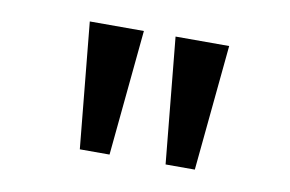

<svg xmlns="http://www.w3.org/2000/svg" viewBox="-42 -794 586 388"><g transform="rotate(10 251.0 -600.0)"><path d="M140 -471 115 -729H226L201 -471ZM316 -471 291 -729H401L376 -471Z"/></g></svg>

Font: ubangla25
Style: Book
Weight: 400
Designer: Jelle Bosma - Monotype Design Team
Foundry: Monotype Imaging Inc.
Version: Version 2.003